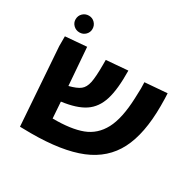

<svg xmlns="http://www.w3.org/2000/svg" viewBox="-154 -853 1045 1033"><g transform="rotate(30 368.5 -337.0)"><path d="M92 14 58 -467V-528L190 -539L208 -306Q255 -318 276 -334.5Q297 -351 304.5 -386.5Q312 -422 312 -497V-528L446 -539Q448 -424 427.5 -358Q407 -292 357 -258.5Q307 -225 215 -213L222 -112Q336 -111 404.5 -137Q473 -163 509.5 -231.5Q546 -300 551 -428Q553 -478 553 -489L552 -528L690 -539Q692 -512 692 -461Q692 -288 638.5 -184Q585 -80 469 -32.5Q353 15 160 15Q116 15 92 14ZM62 -636Q62 -659 77.5 -674Q93 -689 115 -689Q137 -689 152 -673.5Q167 -658 167 -636Q167 -615 152 -600Q137 -585 115 -585Q93 -585 77.5 -600Q62 -615 62 -636Z"/></g></svg>

Font: Secular One
Style: Regular
Weight: 400
Designer: Michal Sahar
Foundry: Hagilda
Version: Version 1.000